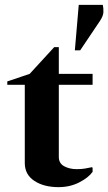

<svg xmlns="http://www.w3.org/2000/svg" viewBox="-20 -760 446 790"><path d="M221 10Q160 10 121 -16Q82 -42 82 -89V-411H10V-425L102 -456L203 -566H222V-456H361V-411H222V-114Q222 -88 244 -76Q266 -64 296 -64Q315 -64 329.5 -66.5Q344 -69 358 -72L361 -70V-53Q344 -29 306 -9.5Q268 10 221 10ZM288 -553 304 -740H403Q406 -726 405.5 -710.5Q405 -695 392 -675L310 -553Z"/></svg>

Font: Spectral
Style: Bold
Weight: 700
Designer: Jean-Baptiste Levee
Foundry: Production Type
Version: Version 2.001